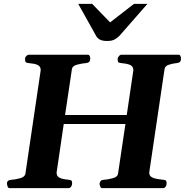

<svg xmlns="http://www.w3.org/2000/svg" viewBox="-20 -977 960 997"><path d="M30.3 0Q22 0 19 -9.8Q16.1 -19.5 16.1 -24.9Q16.1 -32.7 21 -37.4Q25.9 -42 35.6 -43Q61 -44.9 84.7 -51.5Q108.4 -58.1 111.8 -74.2L191.4 -612.8Q191.4 -628.9 180.9 -636.2Q170.4 -643.6 155 -646Q139.6 -648.4 125 -649.9Q114.7 -650.9 112.3 -656.2Q109.9 -661.6 109.9 -672.4Q109.9 -678.7 116.2 -685.8Q122.6 -692.9 130.9 -692.9H436Q442.9 -692.9 445.8 -686Q448.7 -679.2 448.7 -672.9Q448.7 -652.3 429.7 -649.9Q405.8 -647.9 380.9 -641.4Q356 -634.8 353.5 -618.7L317.9 -379.9H638.2L672.4 -611.8Q672.4 -628.4 662.1 -635.7Q651.9 -643.1 636.5 -645.8Q621.1 -648.4 606 -649.9Q595.7 -650.9 593.3 -655.5Q590.8 -660.2 590.8 -670.9Q590.8 -677.7 597.2 -685.3Q603.5 -692.9 611.8 -692.9H907.2Q914.1 -692.9 917 -685.8Q919.9 -678.7 919.9 -672.4Q919.9 -651.9 900.9 -649.9Q879.9 -647.9 858.4 -641.4Q836.9 -634.8 834.5 -618.7L754.9 -81.1Q754.9 -64.5 767.6 -57.1Q780.3 -49.8 798.1 -47.4Q815.9 -44.9 831.1 -43Q840.8 -42 843 -37.1Q845.2 -32.2 845.2 -24.9Q845.2 -14.6 839.8 -7.3Q834.5 0 826.2 0H511.2Q502.9 0 499.8 -9.8Q496.6 -19.5 497.1 -24.9Q499 -32.7 502.9 -37.6Q506.8 -42.5 516.6 -43Q540.5 -44.9 565.4 -51.5Q590.3 -58.1 592.8 -74.2L631.3 -333H311L273.9 -80.6Q273.9 -64.5 284.9 -56.9Q295.9 -49.3 311.5 -46.9Q327.1 -44.4 340.3 -43Q350.1 -42 352.3 -37.1Q354.5 -32.2 354.5 -24.9Q354.5 -15.1 349.1 -7.6Q343.8 0 335.4 0ZM537.1 -764.2Q512.2 -764.2 499 -771.2Q485.8 -778.3 480 -789.1L386.2 -957H458.5L551.8 -860.8L675.8 -957H745.6L602.5 -793.5Q592.3 -782.2 577.4 -773.2Q562.5 -764.2 537.1 -764.2Z"/></svg>

Font: Gelasio
Style: Italic
Weight: 400
Italic angle: -8.5°
Designer: Eben Sorkin
Foundry: Eben Sorkin
Version: Version 1.008